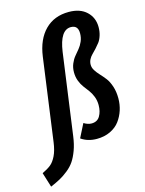

<svg xmlns="http://www.w3.org/2000/svg" viewBox="-225 -836 855 1135"><g transform="rotate(-15 202.0 -268.5)"><path d="M-57.1 216.8 -85 127Q-51.3 110.8 -32 95.2Q-12.7 79.6 2.7 48.1Q18.1 16.6 24.9 -33.2L94.2 -538.1Q108.4 -641.1 164.6 -697.5Q220.7 -753.9 310.1 -753.9Q379.4 -753.9 418.7 -716.8Q458 -679.7 458 -622.1Q458 -594.2 450.4 -570.6Q442.9 -546.9 431.4 -532Q419.9 -517.1 406.5 -502.4Q393.1 -487.8 381.6 -476.6Q370.1 -465.3 362.5 -450.4Q355 -435.5 355 -418.9Q355 -400.4 366 -383.1Q377 -365.7 392.8 -348.9Q408.7 -332 424.3 -312Q439.9 -292 450.9 -259Q461.9 -226.1 461.9 -185.1Q461.9 -147.5 450.9 -113Q439.9 -78.6 418.5 -49.6Q397 -20.5 360.6 -3.2Q324.2 14.2 277.8 14.2Q222.7 14.2 182.1 -14.2L224.1 -97.2Q248.5 -82 271 -82Q306.2 -82 322.5 -109.6Q338.9 -137.2 338.9 -176.8Q338.9 -204.6 329.6 -228.5Q320.3 -252.4 306.9 -270.3Q293.5 -288.1 280 -305.9Q266.6 -323.7 257.3 -347.9Q248 -372.1 248 -400.9Q248 -429.2 257.8 -452.6Q267.6 -476.1 281.5 -492.9Q295.4 -509.8 309.3 -526.4Q323.2 -543 333 -565.7Q342.8 -588.4 342.8 -615.2Q342.8 -664.1 298.8 -664.1Q233.4 -664.1 214.8 -536.1L146 -37.1Q139.6 10.3 126 47.1Q112.3 84 95.7 108.6Q79.1 133.3 52.7 154.3Q26.4 175.3 2.7 188.2Q-21 201.2 -57.1 216.8Z"/></g></svg>

Font: Fira Sans Compressed Medium
Style: Italic
Weight: 500
Width: 3
Italic angle: -8°
Designer: Carrois Corporate & Edenspiekermann AG
Foundry: Carrois Corporate GbR & Edenspiekermann AG
Version: Version 4.203;PS 004.203;hotconv 1.0.88;makeotf.lib2.5.64775